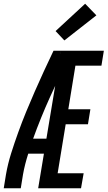

<svg xmlns="http://www.w3.org/2000/svg" viewBox="-33 -1006 575 1026"><path d="M-13 0 -1 -74Q9 -131 26.5 -186.5Q44 -242 64 -297.5Q84 -353 106.5 -408Q129 -463 153 -517.5Q177 -572 202 -626.5Q227 -681 253 -735H293L290 -719L334 -700Q282 -593 233 -484.5Q184 -376 144 -265H215L202 -185H118Q109 -157 102 -129.5Q95 -102 90 -74L78 0ZM171 0 293 -735H522L509 -655H370L332 -422H450L437 -342H318L275 -80H414L400 0ZM311 -790 264 -840 422 -986 482 -924Z"/></svg>

Font: Iosevka Curly Medium Oblique
Style: Regular
Weight: 500
Italic angle: -9°
Monospace: yes
Designer: Belleve Invis
Foundry: Belleve Invis
Version: Version 11.1.0; ttfautohint (v1.8.3)